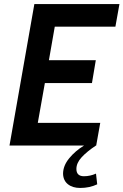

<svg xmlns="http://www.w3.org/2000/svg" viewBox="-20 -720 611 950"><path d="M150 -700H571L551 -588H251L222 -422H454L435 -309H202L167 -112H476L456 0H27ZM455 0Q411 29 384.5 57.5Q358 86 358 116Q358 134 367.5 143Q377 152 395 152Q426 152 455 139L461 192Q423 210 377 210Q339 210 316 191.5Q293 173 292 140Q292 100 322.5 63Q353 26 396 0Z"/></svg>

Font: Cabin SemiBold
Style: Italic
Weight: 600
Italic angle: -7°
Designer: Pablo Impallari
Foundry: Pablo Impallari. http://www.impallari.com Igino Marini. http://www.ikern.com
Version: Version 2.200